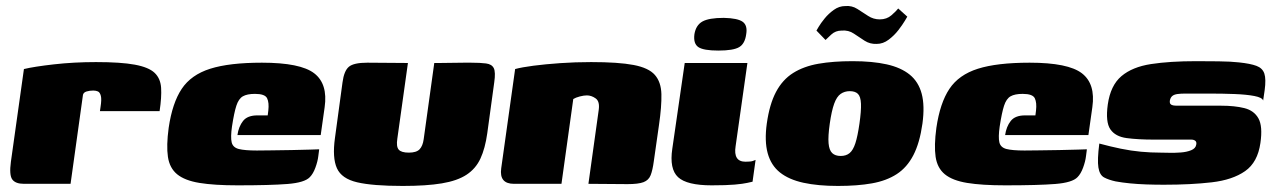

<svg xmlns="http://www.w3.org/2000/svg" viewBox="-20 -607 4205 634"><path d="M213 0H59Q31 0 20.5 -14.5Q10 -29 16 -73L59 -379Q92 -387 158 -394.5Q224 -402 297 -402Q379 -402 425 -393.5Q471 -385 490.5 -366.5Q510 -348 512 -317Q514 -286 507 -240H310L312 -254Q316 -279 313 -290.5Q310 -302 303.5 -305Q297 -308 288 -308Q276 -308 266 -305Q256 -302 254 -294Z M765 5Q687 5 638.5 -3Q590 -11 565 -31.5Q540 -52 534.5 -89Q529 -126 537 -185Q549 -267 580 -313.5Q611 -360 674 -380Q737 -400 845 -400Q972 -400 1017.5 -365Q1063 -330 1052 -253L1039 -161H764Q768 -189 782.5 -207.5Q797 -226 830 -226H864L866 -242Q869 -268 862 -282.5Q855 -297 822 -297Q796 -297 782 -289Q768 -281 760.5 -258Q753 -235 746 -189Q741 -154 745 -137Q749 -120 768.5 -115Q788 -110 828 -110Q844 -110 876 -110.5Q908 -111 943 -111.5Q978 -112 1004 -113Q1030 -114 1034 -114L1031 -91Q1029 -74 1021.5 -53.5Q1014 -33 1003 -22Q986 -4 929.5 0.5Q873 5 765 5Z M1327 -399 1292 -149Q1288 -123 1296.5 -113Q1305 -103 1330 -103Q1355 -103 1365.5 -114Q1376 -125 1379 -147L1414 -399Q1415 -399 1432 -399Q1449 -399 1471.5 -399.5Q1494 -400 1512.5 -400Q1531 -400 1535 -400Q1566 -400 1585 -397.5Q1604 -395 1610.5 -382Q1617 -369 1612 -335L1589 -167Q1582 -117 1566.5 -83.5Q1551 -50 1520.5 -30Q1490 -10 1439 -1.5Q1388 7 1310 7Q1211 7 1159.5 -5Q1108 -17 1092.5 -51.5Q1077 -86 1086 -151L1111 -335Q1116 -373 1132 -386.5Q1148 -400 1193 -400Q1227 -400 1260 -399.5Q1293 -399 1327 -399Z M1677 0Q1628 0 1635 -51L1681 -379Q1703 -385 1741.5 -390Q1780 -395 1829.5 -398.5Q1879 -402 1932 -402Q2022 -402 2072 -392.5Q2122 -383 2142.5 -359.5Q2163 -336 2164 -296Q2165 -256 2156 -194L2139 -75Q2135 -45 2128.5 -28.5Q2122 -12 2105 -5.5Q2088 1 2052 1L1923 0L1957 -244Q1961 -272 1947 -282Q1933 -292 1918 -292Q1908 -292 1894.5 -288.5Q1881 -285 1873 -280L1834 0Z M2330 5Q2248 5 2219 -22Q2190 -49 2200 -116L2241 -399H2448L2409 -124Q2405 -99 2413 -86Q2421 -73 2442 -73Q2459 -73 2466 -75.5Q2473 -78 2475 -79L2465 -7Q2460 -6 2447 -3Q2434 0 2406.5 2.5Q2379 5 2330 5ZM2352 -440Q2303 -440 2286 -451.5Q2269 -463 2273 -494Q2278 -524 2299.5 -536Q2321 -548 2370 -548Q2416 -547 2432.5 -535Q2449 -523 2444 -494Q2440 -463 2421 -451.5Q2402 -440 2352 -440Z M2747 7Q2681 7 2633 -3.5Q2585 -14 2555.5 -37.5Q2526 -61 2515 -101Q2504 -141 2512 -199Q2521 -263 2542.5 -303.5Q2564 -344 2599 -366Q2634 -388 2682.5 -396.5Q2731 -405 2795 -405Q2861 -405 2908 -394.5Q2955 -384 2984 -360.5Q3013 -337 3023.5 -297.5Q3034 -258 3026 -199Q3017 -135 2996 -94.5Q2975 -54 2941 -32Q2907 -10 2859 -1.5Q2811 7 2747 7ZM2756 -92Q2774 -92 2785.5 -101.5Q2797 -111 2804.5 -134Q2812 -157 2818 -199Q2824 -241 2823 -264.5Q2822 -288 2813 -297Q2804 -306 2786 -306Q2769 -306 2756 -297Q2743 -288 2734.5 -264.5Q2726 -241 2720 -199Q2714 -157 2716 -134Q2718 -111 2728 -101.5Q2738 -92 2756 -92ZM2875 -462Q2853 -461 2835 -472.5Q2817 -484 2799.5 -496Q2782 -508 2759 -506Q2739 -506 2725 -493Q2711 -480 2706 -475L2676 -506Q2676 -506 2683 -518Q2690 -530 2703 -546Q2716 -562 2733.5 -574.5Q2751 -587 2771 -587Q2793 -589 2811 -577.5Q2829 -566 2846.5 -554.5Q2864 -543 2885 -543Q2908 -543 2923.5 -556.5Q2939 -570 2946 -579L2976 -552Q2976 -552 2968 -538.5Q2960 -525 2946.5 -507.5Q2933 -490 2914.5 -476Q2896 -462 2875 -462Z M3300 5Q3222 5 3173.5 -3Q3125 -11 3100 -31.5Q3075 -52 3069.5 -89Q3064 -126 3072 -185Q3084 -267 3115 -313.5Q3146 -360 3209 -380Q3272 -400 3380 -400Q3507 -400 3552.5 -365Q3598 -330 3587 -253L3574 -161H3299Q3303 -189 3317.5 -207.5Q3332 -226 3365 -226H3399L3401 -242Q3404 -268 3397 -282.5Q3390 -297 3357 -297Q3331 -297 3317 -289Q3303 -281 3295.5 -258Q3288 -235 3281 -189Q3276 -154 3280 -137Q3284 -120 3303.5 -115Q3323 -110 3363 -110Q3379 -110 3411 -110.5Q3443 -111 3478 -111.5Q3513 -112 3539 -113Q3565 -114 3569 -114L3566 -91Q3564 -74 3556.5 -53.5Q3549 -33 3538 -22Q3521 -4 3464.5 0.5Q3408 5 3300 5Z M3823 3Q3794 3 3765.5 2Q3737 1 3711.5 -1.5Q3686 -4 3664 -8Q3641 -13 3626 -21Q3611 -29 3607 -54Q3603 -79 3610 -133Q3647 -123 3681 -116Q3715 -109 3747.5 -106Q3780 -103 3812 -103Q3822 -103 3840.5 -102.5Q3859 -102 3879 -103.5Q3899 -105 3913.5 -111Q3928 -117 3930 -129Q3932 -138 3927 -142Q3922 -146 3914 -146H3790Q3738 -146 3700.5 -151Q3663 -156 3646.5 -180Q3630 -204 3638 -262Q3647 -325 3683 -355.5Q3719 -386 3781 -395.5Q3843 -405 3930 -405Q3962 -405 4003.5 -404.5Q4045 -404 4071 -401Q4109 -397 4129 -389.5Q4149 -382 4155 -364Q4161 -346 4156 -309L4151 -275Q4148 -285 4122 -290Q4096 -295 4056.5 -296.5Q4017 -298 3974 -298Q3931 -298 3894 -298Q3879 -298 3868 -296.5Q3857 -295 3851 -290Q3845 -285 3843 -275Q3842 -267 3845 -263.5Q3848 -260 3854 -259Q3860 -258 3867 -258H4012Q4057 -258 4089 -250Q4121 -242 4135.5 -216Q4150 -190 4142 -135Q4133 -71 4091.5 -42Q4050 -13 3981.5 -5Q3913 3 3823 3Z"/></svg>

Font: Genos Black
Style: Italic
Weight: 900
Italic angle: -8°
Version: Version 1.010